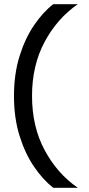

<svg xmlns="http://www.w3.org/2000/svg" viewBox="-20 -728 424 919"><path d="M352.5 170.9H234.9Q186 132.8 143.1 70.1Q100.1 7.3 73.5 -78.1Q46.9 -163.6 46.9 -268.6Q46.9 -373.5 73.5 -459Q100.1 -544.4 143.1 -607.4Q186 -670.4 234.9 -708H352.5Q253.9 -640.1 193.6 -527.6Q133.3 -415 133.3 -268.6Q133.3 -122.1 193.6 -9.5Q253.9 103 352.5 170.9Z"/></svg>

Font: Kay Pho Du Medium
Style: Regular
Weight: 500
Designer: Victor Gaultney, Khu Oo Reh
Foundry: SIL International
Version: Version 3.000